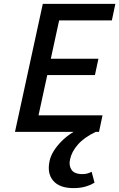

<svg xmlns="http://www.w3.org/2000/svg" viewBox="-20 -678 613 987"><path d="M489 0H57L200 -658H573L555 -573H284L178 -85H507ZM152 -292 170 -376H486L468 -292ZM358 289Q286 289 253.5 251Q221 213 235 149Q245 101 295.5 49Q346 -3 447 -45L472 0Q413 28 380.5 65Q348 102 340 142Q333 172 347.5 194.5Q362 217 404 217Q417 217 428.5 214Q440 211 451 205L466 261Q440 276 414.5 282.5Q389 289 358 289Z"/></svg>

Font: Ysabeau SemiBold
Style: Italic
Weight: 600
Italic angle: -12°
Designer: Christian Thalmann (Catharsis Fonts)
Version: Version 2.002